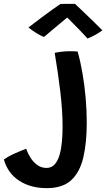

<svg xmlns="http://www.w3.org/2000/svg" viewBox="-180 -710 552 997"><path d="M63 267Q-20.5 267 -79.8 228.8Q-139 190.5 -160 118.5Q-137.5 102 -102 86.2Q-66.5 70.5 -44 62.5Q-36 86 -21.5 109Q-7 132 14 147Q35 162 61.5 162Q88 162 104.5 143Q121 124 129.8 92.8Q138.5 61.5 141.8 23.8Q145 -14 145 -52Q145 -135.5 132.8 -236.8Q120.5 -338 104 -435.5Q137 -443 178 -444Q200.5 -444.5 223 -442.5Q237.5 -392 248.2 -330Q259 -268 264.8 -202Q270.5 -136 270.5 -74Q270.5 31.5 252.5 108Q234.5 184.5 189.5 225.8Q144.5 267 63 267ZM209.5 -690Q229 -671.5 254.8 -647Q280.5 -622.5 306.2 -597.5Q332 -572.5 351.5 -552.5Q332 -538 311.2 -527Q290.5 -516 274.5 -510Q259.5 -527 238.2 -549Q217 -571 197.8 -590.2Q178.5 -609.5 169 -619Q157.5 -609.5 135.5 -591.2Q113.5 -573 89.5 -552.8Q65.5 -532.5 48.5 -518Q33.5 -523 8 -538.8Q-17.5 -554.5 -32 -567.5Q-3 -590 31 -615.5Q65 -641 93.2 -661.2Q121.5 -681.5 134 -689.5Q141 -689.5 155.5 -689.8Q170 -690 185.2 -690Q200.5 -690 209.5 -690Z"/></svg>

Font: Grandstander Medium
Style: Regular
Weight: 500
Designer: Tyler Finck
Foundry: Etcetera Type Co
Version: Version 1.200; ttfautohint (v1.8.3)